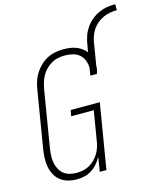

<svg xmlns="http://www.w3.org/2000/svg" viewBox="-133 -1013 934 1116"><g transform="rotate(-15 334.0 -455.0)"><path d="M189 8Q162 8 137 1Q112 -6 92.5 -21Q73 -36 61 -58.5Q49 -81 44 -105.5Q39 -130 40 -157Q41 -184 45 -210L102 -555Q106 -580 113.5 -604Q121 -628 135 -650Q149 -672 168 -690.5Q187 -709 210 -721Q233 -733 258 -738Q283 -743 307 -743Q327 -743 346.5 -740.5Q366 -738 383.5 -731.5Q401 -725 416.5 -714Q432 -703 443 -689L451 -735Q455 -760 463.5 -784.5Q472 -809 487 -831Q502 -853 523 -870.5Q544 -888 568.5 -899Q593 -910 618 -914Q643 -918 668 -918V-882Q648 -882 627.5 -878.5Q607 -875 587.5 -866.5Q568 -858 550.5 -844Q533 -830 521 -812.5Q509 -795 501.5 -775Q494 -755 491 -735L469 -601Q469 -594 468.5 -587.5Q468 -581 466 -574Q466 -572 466 -570.5Q466 -569 465 -567H463L461 -554H421L428 -600Q428 -623 419.5 -644.5Q411 -666 394 -680.5Q377 -695 354 -700.5Q331 -706 307 -706Q287 -706 266.5 -702Q246 -698 227.5 -687.5Q209 -677 193.5 -661.5Q178 -646 167.5 -627.5Q157 -609 151 -589.5Q145 -570 141 -549L84 -204Q81 -183 80 -161.5Q79 -140 83 -120Q87 -100 96.5 -82Q106 -64 121.5 -51.5Q137 -39 157 -34Q177 -29 199 -29Q218 -29 237.5 -33Q257 -37 275 -47Q293 -57 308 -72Q323 -87 333.5 -104.5Q344 -122 350 -141Q356 -160 359 -180L388 -355H252L259 -391H434L369 0H329L343 -87Q332 -66 315.5 -47Q299 -28 278.5 -15Q258 -2 235 3Q212 8 189 8Z"/></g></svg>

Font: Iosevka Slab Extralight
Style: Italic
Weight: 200
Italic angle: -9°
Monospace: yes
Designer: Belleve Invis
Foundry: Belleve Invis
Version: Version 11.1.1; ttfautohint (v1.8.3)